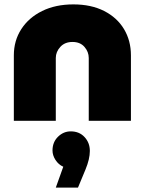

<svg xmlns="http://www.w3.org/2000/svg" viewBox="-20 -550 658 874"><path d="M43 0V-298Q43 -365 77 -417.5Q111 -470 172 -500Q233 -530 314 -530Q395 -530 454 -500Q513 -470 544.5 -417.5Q576 -365 576 -298V0H384V-286Q384 -314 364.5 -336.5Q345 -359 310 -359Q275 -359 254.5 -336.5Q234 -314 234 -286V0ZM234 304 268 209Q246 199 232.5 178Q219 157 219 135Q219 97 244 72.5Q269 48 302 48Q341 48 365 74Q389 100 389 137Q389 174 369 222L335 304Z"/></svg>

Font: MuseoModerno Black
Style: Regular
Weight: 900
Designer: Pablo Cosgaya, Héctor Gatti, Marcela Romero, and the Authors of The MuseoModerno Project.
Foundry: Omnibus-Type Team
Version: Version 1.001